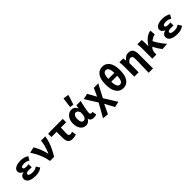

<svg xmlns="http://www.w3.org/2000/svg" viewBox="402 -2618 4595 4595"><g transform="rotate(-45 2700.0 -320.5)"><path d="M330.1 12Q252.6 12 193.9 -5.1Q135.2 -22.3 102.6 -56.4Q70.1 -90.4 70.1 -141.2Q70.1 -174.8 84 -197.7Q97.9 -220.6 123.8 -235.2Q149.6 -249.9 184 -258.6V-262.6Q137.4 -277.9 114.3 -307.2Q91.2 -336.6 91.2 -366.3Q91.2 -416.3 122.2 -447.5Q153.1 -478.7 207.8 -493.4Q262.6 -508.1 332.9 -508.1Q385.5 -508.1 438.8 -493.2Q492.2 -478.3 535.3 -449L481.4 -354.3Q448.7 -376 413.1 -386.1Q377.5 -396.2 340.7 -396.2Q284.8 -396.2 260 -382.6Q235.2 -369 235.2 -346.2Q235.2 -324 260.6 -313.4Q285.9 -302.8 335.1 -302.8Q351.3 -302.8 369.4 -304.1Q387.5 -305.5 404.8 -306.5V-201Q383.1 -203 361.3 -203.7Q339.6 -204.4 319.4 -204.4Q265.3 -204.4 239.7 -193.6Q214.1 -182.7 214.1 -156.2Q214.1 -129.9 244.3 -115Q274.5 -100.2 344.2 -100.2Q374.7 -100.2 412.8 -109.6Q450.9 -119.1 488.2 -146.6L545.5 -53.4Q488.9 -13.4 437.3 -0.7Q385.6 12 330.1 12Z M821.6 0Q807.1 -93.7 776.1 -179.5Q745.1 -265.4 705.6 -340.2Q666 -415 624.6 -476.4L774.6 -508.1Q795.2 -474.2 817 -429.4Q838.8 -384.7 858.2 -335.6Q877.7 -286.4 892.7 -238.7Q907.7 -190.9 914.9 -149.8H918.9Q944.7 -206.9 964.1 -264.8Q983.5 -322.7 996 -380.8Q1008.5 -439 1013.1 -496.1H1158.8Q1144.5 -408.4 1119.4 -330.2Q1094.4 -252 1056 -172.7Q1017.6 -93.4 961 0Z M1584.7 12Q1525.6 12 1490.7 -10.4Q1455.7 -32.9 1441.1 -73.6Q1426.5 -114.3 1426.5 -169.5V-380.8H1250.2V-490.5L1324.4 -496.1H1749.8V-380.8H1570.2Q1567.6 -320.3 1566.2 -263.1Q1564.9 -206 1564.9 -163.5Q1564.9 -131.6 1580.9 -119.1Q1596.9 -106.6 1622.9 -106.6Q1638.6 -106.6 1653.6 -109.9Q1668.6 -113.1 1688.8 -119.6L1708 -9.5Q1681.7 -0.6 1650.6 5.7Q1619.5 12 1584.7 12Z M2038 12Q1949.5 12 1895.7 -56.6Q1842 -125.1 1842 -245.6Q1842 -328.1 1871.8 -386.7Q1901.7 -445.3 1949.1 -476.7Q1996.4 -508.1 2049.9 -508.1Q2079.3 -508.1 2105.1 -498.6Q2130.8 -489 2153.2 -467.6Q2175.5 -446.3 2191.6 -409.2H2195.3L2211 -496.1H2356.4Q2346.4 -453.2 2335.1 -405Q2323.9 -356.8 2314.2 -309.3Q2304.4 -261.9 2298.1 -221.2Q2291.8 -180.5 2291.8 -152.4Q2291.8 -127.6 2305.5 -117.1Q2319.1 -106.6 2339.8 -106.6Q2347.1 -106.6 2355.4 -108.3Q2363.7 -110 2372.3 -113L2390 -4.6Q2376.4 1.7 2354.7 6.9Q2333 12 2303.2 12Q2251.5 12 2220 -6.6Q2188.6 -25.2 2175.5 -70.3H2171.8Q2121.7 12 2038 12ZM2072.9 -108.3Q2094 -108.3 2113.1 -122.7Q2132.2 -137 2144.8 -161.4Q2157.4 -185.8 2159.7 -215.2L2166.1 -301.3Q2159 -323.2 2149 -339.7Q2139 -356.2 2127.4 -366.5Q2115.9 -376.8 2103.9 -382.3Q2091.9 -387.8 2080.8 -387.8Q2059 -387.8 2038.9 -373.4Q2018.8 -359 2005.7 -328Q1992.6 -296.9 1992.6 -247.2Q1992.6 -175.5 2014.3 -141.9Q2036 -108.3 2072.9 -108.3ZM2171.8 -558.4 2073.6 -572.6 2108.6 -830 2252 -808.5Z M2593.2 188.7 2441.6 176.7 2633.7 -165.3 2441 -476.4 2586.4 -508.1 2704.6 -293.8H2708.6L2800.2 -496.1H2952.8L2778.6 -168.2L2980.3 156.9L2835.3 188.7L2708.6 -48.3H2704.6Z M3300 12Q3227.1 12 3171.6 -28.1Q3116.2 -68.3 3085.5 -149.2Q3054.7 -230.2 3054.7 -352.5Q3054.7 -474.4 3085.5 -554.5Q3116.2 -634.6 3171.6 -673.6Q3227.1 -712.6 3300 -712.6Q3373.8 -712.6 3428.8 -673.2Q3483.8 -633.8 3514.5 -554.1Q3545.3 -474.4 3545.3 -352.5Q3545.3 -230.2 3514.5 -149.2Q3483.8 -68.3 3428.8 -28.1Q3373.8 12 3300 12ZM3300 -106.6Q3329.3 -106.6 3352.6 -126.8Q3375.9 -147 3389.4 -200.4Q3402.9 -253.8 3402.9 -352.5Q3402.9 -427.2 3395.2 -474.3Q3387.4 -521.4 3373.3 -547.6Q3359.2 -573.8 3340.5 -583.9Q3321.9 -593.9 3300 -593.9Q3278.1 -593.9 3259.5 -583.9Q3240.8 -573.8 3226.7 -547.6Q3212.6 -521.4 3204.8 -474.3Q3197.1 -427.2 3197.1 -352.5Q3197.1 -253.8 3210.6 -200.4Q3224.1 -147 3247.8 -126.8Q3271.5 -106.6 3300 -106.6ZM3133.7 -304.2V-401.4H3466.3V-304.2Z M3982.7 176.7Q3984.5 118.4 3986.6 54.6Q3988.8 -9.2 3990 -71.9Q3991.3 -134.5 3992.1 -190.5Q3992.9 -246.5 3992.9 -289.2Q3992.9 -342.8 3977.8 -362.9Q3962.8 -382.9 3924.9 -382.9Q3905.8 -382.9 3889.1 -375.4Q3872.3 -367.8 3856.3 -352.7Q3840.3 -337.6 3822.5 -312.6V0H3675.5V-343.5Q3675.5 -373.3 3673.8 -414.3Q3672 -455.2 3664.9 -496.1H3795.4L3806 -411.9H3809.7Q3843.5 -454.4 3882.5 -481.2Q3921.5 -508.1 3976.5 -508.1Q4061.7 -508.1 4096.5 -454.6Q4131.3 -401 4131.3 -308V176.7Z M4284.7 0V-343.5Q4284.7 -373.3 4282.9 -415.1Q4281 -456.8 4273.4 -496.1H4418.7Q4424.6 -472.7 4426.5 -440.7Q4428.4 -408.6 4428.4 -373.6V-280.8H4432.4Q4469.6 -339.2 4514.3 -387.5Q4558.9 -435.9 4611.8 -467.7Q4664.6 -499.5 4725.2 -508.1L4736.9 -371Q4705.1 -364.4 4675 -351.3Q4644.8 -338.3 4613.7 -316.2Q4582.6 -294.2 4546 -260.7Q4509.3 -227.2 4464.5 -178.4Q4445.9 -157.4 4434.5 -121.2Q4423.1 -85.1 4423.1 -29.4V0ZM4619.8 10.9Q4598.9 -15.6 4575.8 -49.2Q4552.6 -82.7 4528.9 -123.4Q4505.3 -164.1 4481.4 -212L4575.4 -307.5Q4600.8 -256.8 4636.3 -200.5Q4671.8 -144.2 4711 -91.8Q4750.2 -39.5 4785.7 0Z M5130.1 12Q5052.6 12 4993.9 -5.1Q4935.2 -22.3 4902.6 -56.4Q4870.1 -90.4 4870.1 -141.2Q4870.1 -174.8 4884 -197.7Q4897.9 -220.6 4923.8 -235.2Q4949.6 -249.9 4984 -258.6V-262.6Q4937.4 -277.9 4914.3 -307.2Q4891.2 -336.6 4891.2 -366.3Q4891.2 -416.3 4922.2 -447.5Q4953.1 -478.7 5007.8 -493.4Q5062.6 -508.1 5132.9 -508.1Q5185.5 -508.1 5238.8 -493.2Q5292.2 -478.3 5335.3 -449L5281.4 -354.3Q5248.7 -376 5213.1 -386.1Q5177.5 -396.2 5140.7 -396.2Q5084.8 -396.2 5060 -382.6Q5035.2 -369 5035.2 -346.2Q5035.2 -324 5060.6 -313.4Q5085.9 -302.8 5135.1 -302.8Q5151.3 -302.8 5169.4 -304.1Q5187.5 -305.5 5204.8 -306.5V-201Q5183.1 -203 5161.3 -203.7Q5139.6 -204.4 5119.4 -204.4Q5065.3 -204.4 5039.7 -193.6Q5014.1 -182.7 5014.1 -156.2Q5014.1 -129.9 5044.3 -115Q5074.5 -100.2 5144.2 -100.2Q5174.7 -100.2 5212.8 -109.6Q5250.9 -119.1 5288.2 -146.6L5345.5 -53.4Q5288.9 -13.4 5237.3 -0.7Q5185.6 12 5130.1 12Z"/></g></svg>

Font: Source Code Pro ExtraLight
Style: Regular
Weight: 200
Monospace: yes
Designer: Paul D. Hunt, Teo Tuominen
Foundry: Adobe
Version: Version 1.026;hotconv 1.1.0;makeotfexe 2.6.0